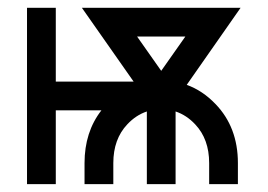

<svg xmlns="http://www.w3.org/2000/svg" viewBox="-20 -469 682 489"><path d="M390.6 -288.6 452.1 -376H329.1ZM585.9 0H512.7V-53.7Q512.7 -114.7 477.1 -152.3Q455.1 -175.8 427.2 -185.1V0H354V-185.1Q326.2 -175.8 304.2 -152.3Q268.6 -114.7 268.6 -53.7V0H195.3V-53.7Q195.3 -132.8 238.3 -188H122.1V0H48.8V-449.2H122.1V-261.2H320.3L188.5 -449.2H592.8L455.6 -252.9Q496.1 -238.3 528.8 -204.1Q585.9 -145 585.9 -53.7Z"/></svg>

Font: Catrinity
Style: Regular
Weight: 400
Designer: Alexander Lange
Foundry: High-Logic / Made with FontCreator
Version: Version 2.090;May 20, 2024;FontCreator 15.0.0.2974 64-bit